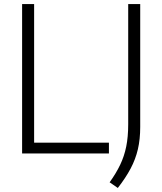

<svg xmlns="http://www.w3.org/2000/svg" viewBox="-20 -760 804 951"><path d="M89.5 0V-740H149V-53.5H519.5V0ZM563.5 171 523 143Q555 98.5 575.2 56.2Q595.5 14 605.2 -34Q615 -82 615 -144.5V-740H674.5V-131Q674.5 -70.5 663 -21Q651.5 28.5 627 74.8Q602.5 121 563.5 171Z"/></svg>

Font: Encode Sans SC Light
Style: Regular
Weight: 300
Version: Version 3.002